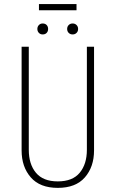

<svg xmlns="http://www.w3.org/2000/svg" viewBox="-20 -911 567 941"><path d="M355 -860.8H170.9V-891.1H355ZM189 -795.9Q201.7 -795.9 208.7 -788.3Q215.8 -780.8 215.8 -769Q215.8 -757.3 208.7 -749.8Q201.7 -742.2 189 -742.2Q177.7 -742.2 170.4 -750Q163.1 -757.8 163.1 -769Q163.1 -780.3 170.4 -788.1Q177.7 -795.9 189 -795.9ZM316.7 -788.3Q324.2 -795.9 335.9 -795.9Q347.7 -795.9 355.2 -788.3Q362.8 -780.8 362.8 -769Q362.8 -757.3 355.2 -749.8Q347.7 -742.2 335.9 -742.2Q324.2 -742.2 316.7 -749.8Q309.1 -757.3 309.1 -769Q309.1 -780.8 316.7 -788.3ZM440.9 -682.1V-173.8Q440.9 -93.3 396 -41.7Q351.1 9.8 263.2 9.8Q175.8 9.8 130.9 -41.7Q85.9 -93.3 85.9 -173.8V-682.1H121.1V-176.8Q121.1 -106.4 156.2 -64.2Q191.4 -22 263.2 -22Q335.9 -22 370.8 -64.5Q405.8 -106.9 405.8 -176.8V-682.1Z"/></svg>

Font: Fira Sans Compressed UltraLight
Style: Regular
Weight: 200
Width: 1
Designer: Carrois Corporate & Edenspiekermann AG
Foundry: Carrois Corporate GbR & Edenspiekermann AG
Version: Version 4.203;PS 004.203;hotconv 1.0.88;makeotf.lib2.5.64775